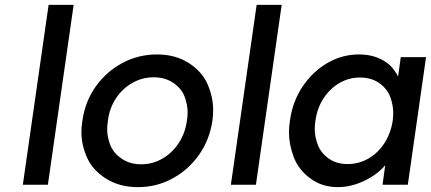

<svg xmlns="http://www.w3.org/2000/svg" viewBox="-20 -760 1773 790"><path d="M74 0 180 -740H283L177 0Z M548 10Q471 10 415.5 -25.5Q360 -61 337.5 -113Q315 -165 315 -215Q315 -238 319 -263Q330 -342 373.5 -403.5Q417 -465 483 -500.5Q549 -536 626 -536Q702 -536 757 -500.5Q812 -465 834.5 -412.5Q857 -360 857 -308Q857 -286 854 -263Q842 -184 798.5 -122.5Q755 -61 689.5 -25.5Q624 10 548 10ZM561 -84Q608 -84 648.5 -107.5Q689 -131 715.5 -171.5Q742 -212 749 -263Q752 -281 752 -298Q752 -329 739.5 -362.5Q727 -396 693 -419Q659 -442 612 -442Q565 -442 524 -418.5Q483 -395 456.5 -354.5Q430 -314 424 -263Q421 -244 421 -227Q421 -197 433.5 -164Q446 -131 480 -107.5Q514 -84 561 -84Z M930 0 1036 -740H1139L1033 0Z M1370 10Q1305 10 1256.5 -26Q1208 -62 1188.5 -114Q1169 -166 1169 -215Q1169 -239 1173 -264Q1184 -343 1225.5 -404.5Q1267 -466 1327.5 -501Q1388 -536 1457 -536Q1498 -536 1530 -524Q1562 -512 1585 -491Q1605 -471 1618 -445L1629 -525H1733L1658 0H1554L1565 -80Q1565 -80 1565 -80Q1543 -54 1511.5 -34Q1480 -14 1444 -2Q1408 10 1370 10ZM1410 -85Q1457 -85 1496.5 -108Q1536 -131 1562 -171.5Q1588 -212 1596 -264Q1598 -280 1598 -295Q1598 -328 1585.5 -361.5Q1573 -395 1540.5 -418Q1508 -441 1461 -441Q1415 -441 1376 -418Q1337 -395 1311 -355Q1285 -315 1278 -264Q1275 -246 1275 -229Q1275 -198 1287.5 -164.5Q1300 -131 1332 -108Q1364 -85 1410 -85Z"/></svg>

Font: Lexend
Style: Italic
Weight: 400
Italic angle: -8.13011°
Designer: Bonnie Shaver-Troup, Thomas Jockin
Foundry: Lexend
Version: Version 1.007